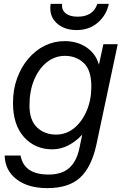

<svg xmlns="http://www.w3.org/2000/svg" viewBox="-20 -752 658 990"><path d="M224 218Q125 218 65.5 172.5Q6 127 4 50H86Q104 148 230 148Q299 148 337 114Q375 80 389 14L404 -58Q372 -23 332.5 -2.5Q293 18 250 18Q160 18 103.5 -45.5Q47 -109 47 -221Q47 -290 68 -348Q89 -406 126 -449.5Q163 -493 211 -516.5Q259 -540 313 -540Q379 -540 427 -507Q475 -474 490 -418L513 -524H587L477 -6Q452 109 393.5 163.5Q335 218 224 218ZM269 -58Q322 -58 363 -92Q404 -126 427.5 -182Q451 -238 451 -305Q451 -391 411.5 -427.5Q372 -464 315 -464Q263 -464 221.5 -431Q180 -398 156 -340.5Q132 -283 132 -208Q132 -132 171 -95Q210 -58 269 -58ZM241 -732H300Q297 -701 318.5 -683.5Q340 -666 380 -666Q460 -666 482 -732H541Q529 -674 484.5 -635.5Q440 -597 375 -597Q311 -597 271.5 -633.5Q232 -670 241 -732Z"/></svg>

Font: Fragment Mono SC
Style: Italic
Weight: 400
Italic angle: -12°
Monospace: yes
Designer: Wei Huang based on Nimbus Sans by URW Studio, based on Helvetica by Max Miedinger.
Foundry: Wei Huang
Version: Version 1.012; ttfautohint (v1.8.4.7-5d5b)